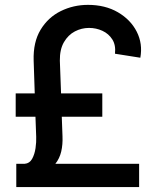

<svg xmlns="http://www.w3.org/2000/svg" viewBox="-20 -757 643 777"><path d="M394 -284.7H230L232.9 -206.1Q234.4 -172.4 227.8 -144Q221.2 -115.7 204.1 -94.2H543V0H45.9V-94.2H80.1Q99.6 -95.7 109.9 -114Q120.1 -132.3 123.8 -157.5Q127.4 -182.6 126.5 -203.1L123.5 -284.7H43.5V-378.9H120.6L116.2 -511.7Q113.8 -586.4 144.3 -636.7Q174.8 -687 226.1 -712.2Q277.3 -737.3 335.9 -737.3Q405.8 -737.3 457.3 -707.3Q508.8 -677.2 533.4 -628.7Q558.1 -580.1 547.9 -523.4L445.3 -539.6Q449.2 -574.2 434.6 -597.4Q419.9 -620.6 394.5 -632.3Q369.1 -644 340.3 -644Q310.1 -644 283 -629.9Q255.9 -615.7 238.8 -586.4Q221.7 -557.1 222.2 -511.7L227.1 -378.9H394Z"/></svg>

Font: Inter Tight Medium
Style: Regular
Weight: 500
Designer: Rasmus Andersson
Foundry: rsms
Version: Version 3.004; ttfautohint (v1.8.4.7-5d5b)